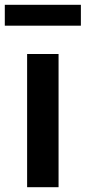

<svg xmlns="http://www.w3.org/2000/svg" viewBox="-30 -780 357 800"><path d="M83 0V-555H214V0ZM-10 -673V-760H307V-673Z"/></svg>

Font: Noto Sans KR SemiBold
Style: Regular
Weight: 600
Designer: Ryoko NISHIZUKA  (kana, bopomofo & ideographs); Paul D. Hunt (Latin, Greek & Cyrillic); Sandoll Communications , Soo-you
Foundry: Adobe
Version: Version 2.004-H2;hotconv 1.0.118;makeotfexe 2.5.65603